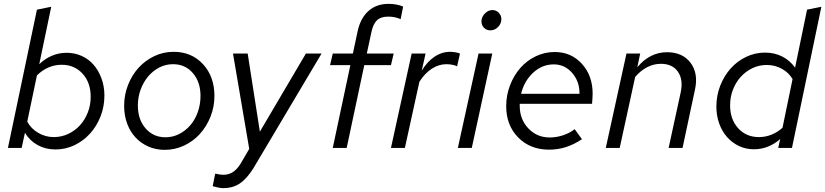

<svg xmlns="http://www.w3.org/2000/svg" viewBox="-20 -765 4268 993"><path d="M520 -271Q520 -214 500 -163Q480 -112 445.5 -74Q411 -36 365 -14Q319 8 267 8Q216 8 175 -14.5Q134 -37 109 -78L92 0H21L171 -715L245 -730L183 -433Q212 -461 248 -476.5Q284 -492 325 -492Q367 -492 403 -475.5Q439 -459 464.5 -429.5Q490 -400 505 -359Q520 -318 520 -271ZM299 -430Q263 -430 230.5 -416Q198 -402 171 -375L121 -136Q140 -100 177.5 -78Q215 -56 258 -56Q298 -56 333 -72.5Q368 -89 393.5 -117Q419 -145 434 -183Q449 -221 449 -265Q449 -338 407 -384Q365 -430 299 -430Z M622 -218Q622 -275 642.5 -326.5Q663 -378 697.5 -415.5Q732 -453 778.5 -475Q825 -497 878 -497Q971 -497 1030 -433Q1089 -369 1089 -269Q1089 -212 1068.5 -161Q1048 -110 1013.5 -72Q979 -34 932 -12Q885 10 832 10Q786 10 747.5 -7Q709 -24 681 -54Q653 -84 637.5 -126Q622 -168 622 -218ZM836 -55Q874 -55 907 -72Q940 -89 964.5 -117.5Q989 -146 1003 -185.5Q1017 -225 1017 -269Q1017 -341 977.5 -387Q938 -433 875 -433Q837 -433 804 -416Q771 -399 746.5 -370Q722 -341 707.5 -302Q693 -263 693 -219Q693 -147 733 -101Q773 -55 836 -55Z M1224 82 1269 5 1185 -488H1261L1324 -84L1562 -488H1643L1290 106Q1256 160 1220 184Q1184 208 1135 208Q1124 208 1111 205.5Q1098 203 1080 198L1093 133Q1107 136 1117 137.5Q1127 139 1134 139Q1163 139 1184.5 125Q1206 111 1224 82Z M1701 -488H1805L1830 -605Q1845 -672 1886 -708.5Q1927 -745 1989 -745Q2011 -745 2030 -741.5Q2049 -738 2065 -731L2052 -666Q2036 -673 2020.5 -676Q2005 -679 1987 -679Q1950 -679 1930 -660.5Q1910 -642 1901 -599L1877 -488H2016L2002 -428H1864L1773 0H1701L1792 -428H1687Z M2002 0 2109 -488H2181L2161 -399Q2189 -446 2227 -471.5Q2265 -497 2308 -497Q2321 -497 2335.5 -494.5Q2350 -492 2359 -488L2344 -422Q2335 -427 2319.5 -430Q2304 -433 2289 -433Q2249 -433 2213 -409.5Q2177 -386 2149 -342L2074 0Z M2516 -608Q2496 -608 2483 -621.5Q2470 -635 2470 -655Q2470 -677 2487.5 -695Q2505 -713 2527 -713Q2546 -713 2559.5 -699Q2573 -685 2573 -666Q2573 -643 2556 -625.5Q2539 -608 2516 -608ZM2526 -488 2420 0H2348L2455 -488Z M2990 -45Q2947 -17 2906 -4Q2865 9 2820 9Q2722 9 2660 -54Q2598 -117 2598 -216Q2598 -273 2618 -324.5Q2638 -376 2671.5 -414Q2705 -452 2751 -474Q2797 -496 2849 -496Q2934 -496 2989.5 -435Q3045 -374 3045 -281Q3045 -268 3044 -255Q3043 -242 3042 -228H2668V-218Q2668 -148 2712.5 -101Q2757 -54 2823 -54Q2858 -54 2892.5 -65.5Q2927 -77 2952 -97ZM2844 -432Q2784 -432 2737.5 -389Q2691 -346 2675 -280H2977Q2978 -343 2939.5 -387.5Q2901 -432 2844 -432Z M3113 0 3220 -488H3291L3276 -417Q3308 -456 3347 -475.5Q3386 -495 3429 -495Q3511 -495 3552 -439.5Q3593 -384 3574 -300L3510 0H3438L3500 -285Q3515 -352 3486.5 -393.5Q3458 -435 3398 -435Q3361 -435 3327 -417.5Q3293 -400 3265 -367L3185 0Z M4005 0 4015 -46Q3987 -21 3952.5 -7Q3918 7 3879 7Q3837 7 3801.5 -10Q3766 -27 3740 -56.5Q3714 -86 3699.5 -126.5Q3685 -167 3685 -214Q3685 -271 3705 -322Q3725 -373 3759 -411Q3793 -449 3839 -471Q3885 -493 3937 -493Q3986 -493 4026 -472.5Q4066 -452 4092 -415L4154 -715L4228 -730L4076 0ZM3756 -220Q3756 -148 3797.5 -102Q3839 -56 3905 -56Q3939 -56 3970 -68.5Q4001 -81 4027 -104L4079 -356Q4060 -389 4024 -409Q3988 -429 3946 -429Q3906 -429 3871.5 -412.5Q3837 -396 3811.5 -368Q3786 -340 3771 -302Q3756 -264 3756 -220Z"/></svg>

Font: Red Hat Text
Style: Italic
Weight: 400
Italic angle: -12°
Designer: Pentagram / MCKL
Foundry: Pentagram / MCKL
Version: Version 1.005; Red Hat Text Italic